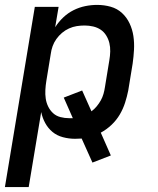

<svg xmlns="http://www.w3.org/2000/svg" viewBox="-25 -558 645 783"><path d="M-5 205 117 -530H214L200 -447Q214 -469 233 -487Q252 -505 275 -516.5Q298 -528 322.5 -533Q347 -538 371 -538Q400 -538 426.5 -530.5Q453 -523 472.5 -505Q492 -487 503.5 -462.5Q515 -438 519 -411Q523 -384 521.5 -355.5Q520 -327 516 -299L498 -189Q493 -164 485 -139Q477 -114 463.5 -91Q450 -68 430 -49Q410 -30 386 -17L427 76L352 105L308 7Q302 7 295 7.5Q288 8 281 8Q256 8 231.5 1.5Q207 -5 189 -20Q171 -35 159.5 -56Q148 -77 143 -101L92 205ZM257 -76Q261 -76 264.5 -76Q268 -76 272 -76L235 -160L310 -189L348 -104Q360 -113 369.5 -124.5Q379 -136 386 -148.5Q393 -161 397 -175Q401 -189 403 -203L421 -313Q424 -330 424.5 -348Q425 -366 421 -382.5Q417 -399 408 -413.5Q399 -428 385.5 -437Q372 -446 355 -450Q338 -454 320 -454Q304 -454 288 -451.5Q272 -449 256.5 -442Q241 -435 228 -424Q215 -413 205 -399Q195 -385 189.5 -369.5Q184 -354 182 -338L164 -228Q161 -210 160 -191.5Q159 -173 161.5 -156Q164 -139 171.5 -123.5Q179 -108 191.5 -96.5Q204 -85 221.5 -80.5Q239 -76 257 -76Z"/></svg>

Font: Iosevka Curly Medium Extended
Style: Italic
Weight: 500
Width: 7
Italic angle: -9°
Monospace: yes
Designer: Belleve Invis
Foundry: Belleve Invis
Version: Version 11.1.0; ttfautohint (v1.8.3)